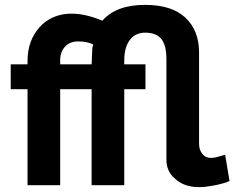

<svg xmlns="http://www.w3.org/2000/svg" viewBox="-20 -760 962 788"><path d="M841 4Q876 -1 910 -12Q922 -17 922 -17L904 -125L897 -123L883 -119Q862 -112 845 -112Q821 -112 808 -132Q797 -147 797 -171V-544Q797 -635 741 -687.5Q685 -740 575 -740Q457 -740 400 -675Q332 -704 273 -704Q233 -704 199.5 -689.5Q166 -675 142 -648Q93 -593 93 -509V-496H24V-394H93V0H227V-394H356V0H490V-394H577V-496H490V-512Q490 -562 510 -592Q533 -626 576 -626Q625 -626 646 -595Q663 -567 663 -521V-104Q663 -56 699 -26Q736 8 796 8Q821 8 841 4ZM227 -514Q227 -546 246.5 -568Q266 -590 301 -590Q339 -590 363 -577Q358 -569 358 -539Q357 -530 357 -514Q356 -506 356 -496H227Z"/></svg>

Font: RT Raleway Bold
Style: Regular
Weight: 400
Designer: Matt McInerney, Pablo Impallari, Rodrigo Fuenzalida — Edited by Milan Moffatt in April 2016
Foundry: Matt McInerney, Pablo Impallari, Rodrigo Fuenzalida — Edited by Milan Moffatt in April 2016
Version: Version 3.001